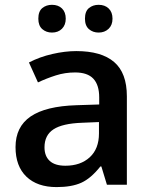

<svg xmlns="http://www.w3.org/2000/svg" viewBox="-20 -760 620 790"><path d="M419.9 0 397 -75.2H393.1Q354 -25.9 314.5 -8.1Q274.9 9.8 212.9 9.8Q133.3 9.8 88.6 -33.2Q43.9 -76.2 43.9 -154.8Q43.9 -238.3 106 -280.8Q168 -323.2 294.9 -327.1L388.2 -330.1V-358.9Q388.2 -410.6 364 -436.3Q339.8 -461.9 289.1 -461.9Q247.6 -461.9 209.5 -449.7Q171.4 -437.5 136.2 -420.9L99.1 -502.9Q143.1 -525.9 195.3 -537.8Q247.6 -549.8 293.9 -549.8Q397 -549.8 449.5 -504.9Q502 -460 502 -363.8V0ZM249 -78.1Q311.5 -78.1 349.4 -113Q387.2 -147.9 387.2 -210.9V-257.8L317.9 -254.9Q236.8 -252 200 -227.8Q163.1 -203.6 163.1 -153.8Q163.1 -117.7 184.6 -97.9Q206.1 -78.1 249 -78.1ZM137.7 -683.1Q137.7 -713.4 154.1 -726.8Q170.4 -740.2 193.8 -740.2Q219.7 -740.2 235.1 -725.1Q250.5 -710 250.5 -683.1Q250.5 -657.2 234.9 -641.6Q219.2 -626 193.8 -626Q170.4 -626 154.1 -640.1Q137.7 -654.3 137.7 -683.1ZM329.6 -683.1Q329.6 -713.4 345.9 -726.8Q362.3 -740.2 385.7 -740.2Q411.6 -740.2 427.2 -725.1Q442.9 -710 442.9 -683.1Q442.9 -656.7 426.8 -641.4Q410.6 -626 385.7 -626Q362.3 -626 345.9 -640.1Q329.6 -654.3 329.6 -683.1Z"/></svg>

Font: f0_41667          
Style: Regular
Weight: 600
Foundry: Ascender Corporation
Version: Version 1.10